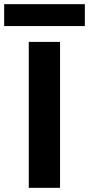

<svg xmlns="http://www.w3.org/2000/svg" viewBox="-88 -901 427 921"><path d="M50 0V-700H200V0ZM-68 -776V-881H319V-776Z"/></svg>

Font: DM Sans 36pt Black
Style: Regular
Weight: 900
Designer: Colophon Foundry, Jonny Pinhorn
Foundry: Colophon Foundry
Version: Version 4.004;gftools[0.9.30]